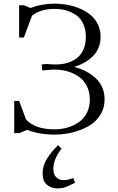

<svg xmlns="http://www.w3.org/2000/svg" viewBox="-20 -731 649 1054"><path d="M58.1 0V-176.8H85L123 -75.2Q171.9 -21 278.8 -21Q315.4 -21 349.1 -30.5Q382.8 -40 411.1 -59.1Q439.5 -78.1 456.3 -110.4Q473.1 -142.6 473.1 -184.1Q473.1 -225.6 457 -257.8Q440.9 -290 413.6 -309.3Q386.2 -328.6 354 -338.4Q321.8 -348.1 286.1 -349.1Q261.7 -349.1 211.9 -344.2L209 -372.1V-377L236.8 -379.9Q265.1 -377 285.2 -377Q319.3 -377 348.1 -385.3Q377 -393.6 400.6 -410.9Q424.3 -428.2 437.7 -458.5Q451.2 -488.8 451.2 -529.8Q451.2 -570.3 436.8 -600.8Q422.4 -631.3 397.5 -648.4Q372.6 -665.5 343 -673.8Q313.5 -682.1 278.8 -682.1Q202.1 -682.1 155.8 -645L110.8 -524.9H85V-702.1H111.8L147 -687Q208 -710.9 278.8 -710.9Q315.4 -710.9 350.8 -704.3Q386.2 -697.8 419.4 -683.6Q452.6 -669.4 477.5 -648.7Q502.4 -627.9 517.3 -597.2Q532.2 -566.4 532.2 -529.8Q532.2 -466.8 492.2 -425Q452.1 -383.3 387.2 -363.8Q461.4 -344.2 507.8 -299.3Q554.2 -254.4 554.2 -185.1Q554.2 -136.7 529.5 -98.4Q504.9 -60.1 464.4 -37.6Q423.8 -15.1 376.5 -3.7Q329.1 7.8 278.8 7.8Q194.8 7.8 128.9 -18.1L85.9 0ZM213.9 222.2Q213.9 179.7 236.8 141.8Q259.8 104 298.8 65.9L317.9 85Q272.9 142.1 272.9 196.8Q272.9 226.6 288.8 242.2Q304.7 257.8 329.1 257.8Q356 257.8 381.8 246.1L392.1 272Q356.4 290.5 338.1 296.9Q319.8 303.2 294.9 303.2Q261.7 303.2 237.8 283.2Q213.9 263.2 213.9 222.2Z"/></svg>

Font: Dihjauti S
Style: Regular
Weight: 400
Designer: T. Christopher White
Version: Version 3.0.0